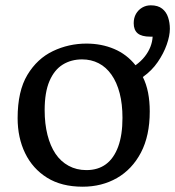

<svg xmlns="http://www.w3.org/2000/svg" viewBox="-20 -684 655 718"><path d="M289.1 14.2Q210 14.2 156 -19.5Q102.1 -53.2 74 -111.1Q45.9 -168.9 45.9 -242.2Q45.9 -343.3 82.5 -404.1Q119.1 -464.8 178 -492.9Q236.8 -521 303.2 -521Q359.4 -521 406.7 -501Q454.1 -481 486.8 -439.9Q507.8 -455.1 521.5 -472.7Q535.2 -490.2 542.5 -509Q549.8 -527.8 550.8 -546.9H542Q509.8 -546.9 494.9 -559.3Q480 -571.8 480 -597.2Q480 -617.2 488.5 -632.1Q497.1 -647 511.5 -655.5Q525.9 -664.1 543.9 -664.1Q570.8 -664.1 586.4 -651.6Q602.1 -639.2 608.6 -619.1Q615.2 -599.1 615.2 -576.2Q615.2 -550.3 603.5 -517.1Q591.8 -483.9 569.8 -451.9Q547.9 -419.9 514.2 -396Q527.3 -370.1 533.7 -337.6Q540 -305.2 540 -267.1Q540 -176.3 507.1 -113.5Q474.1 -50.8 417.5 -18.3Q360.8 14.2 289.1 14.2ZM303.2 -47.9Q346.2 -47.9 376 -69.8Q405.8 -91.8 421.9 -135.5Q438 -179.2 438 -243.2Q438 -294.9 427.5 -335.4Q417 -376 397 -404.5Q377 -433.1 348.9 -447.5Q320.8 -461.9 287.1 -461.9Q246.1 -461.9 214.6 -442.4Q183.1 -422.9 165 -380.9Q147 -338.9 147 -272Q147 -221.2 157.5 -179.7Q168 -138.2 187.5 -109.1Q207 -80.1 236.6 -64Q266.1 -47.9 303.2 -47.9Z"/></svg>

Font: Literata
Style: Regular
Weight: 400
Designer: Latin by Veronika Burian and Jose Scaglione. Greek by Irene Vlachou. Cyrillic by Vera Evstafieva.
Foundry: TypeTogether
Version: Version 3.002